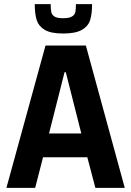

<svg xmlns="http://www.w3.org/2000/svg" viewBox="-20 -908 635 928"><path d="M11 0 200 -688H395L583 0H441L402 -148H188L150 0ZM217 -263H373L298 -559H292ZM148 -888H225Q225 -862 228 -849Q231 -836 243.5 -828Q256 -820 285 -820Q314 -820 327.5 -828Q341 -836 344 -849Q347 -862 347 -888H425Q425 -840 415.5 -810.5Q406 -781 375.5 -763.5Q345 -746 285 -746Q226 -746 196.5 -763.5Q167 -781 157.5 -810.5Q148 -840 148 -888Z"/></svg>

Font: Saira Semi Condensed SemiBold
Style: Regular
Weight: 600
Width: 4
Designer: Hector Gatti with collaboration of the Omnibus-Type team
Foundry: Omnibus-Type
Version: Version 1.001; ttfautohint (v1.8)